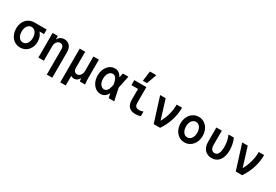

<svg xmlns="http://www.w3.org/2000/svg" viewBox="77 -2138 5246 3647"><g transform="rotate(30 2700.0 -315.0)"><path d="M295 -100Q268 -100 245 -112.5Q222 -125 205.8 -147.5Q189.6 -170.1 180.8 -201.3Q172 -232.4 172 -270Q172 -307.6 180.8 -338.7Q189.6 -369.9 205.8 -392.5Q222 -415 244.8 -427.5Q267.5 -440 295 -440Q322 -440 345 -427.5Q368 -415 384.2 -392.5Q400.4 -369.9 409.2 -338.7Q418 -307.6 418 -270Q418 -232.4 409.2 -201.3Q400.4 -170.1 384.2 -147.5Q368 -125 345 -112.5Q322 -100 295 -100ZM295.7 10Q347.3 10 390.6 -9.3Q434 -28.6 466 -63.3Q498 -98 516 -145.9Q534 -193.9 534 -251Q534 -307.4 516.5 -354.8Q498.9 -402.1 467 -436.6Q435 -471 391.5 -490.5Q348 -510 295 -510L468 -426V-440H565V-540H294.9Q243 -540 198 -520.5Q153 -501 120.9 -465.3Q88.8 -429.7 70.4 -380.3Q52 -331 52 -270.2Q52 -209.4 70 -158.2Q88 -107 120.4 -69.5Q152.8 -32.1 197.9 -11Q243 10 295.7 10Z M695 0H815V-315Q815 -345 822.5 -369.5Q830 -394 844 -412Q858 -430 877 -440Q896 -450 918 -450Q954 -450 974.5 -425Q995 -400 995 -355V200H1115V-365Q1115 -407 1103.5 -441Q1092 -475 1070.5 -499.5Q1049 -524 1019 -537Q989 -550 952 -550Q913 -550 882 -535.5Q851 -521 829.5 -493Q808 -465 796.5 -425Q785 -385 785 -335L818 -469H810V-540H695Z M1290 200H1410V-8H1414Q1428 1 1444.5 5.5Q1461 10 1479 10Q1516 10 1544.5 -9Q1573 -28 1591 -63H1595Q1597 -46 1599 -30.5Q1601 -15 1604 0H1720Q1715 -32 1712.5 -64.5Q1710 -97 1710 -130V-540H1590V-225Q1590 -196 1582.5 -171.5Q1575 -147 1561.5 -129Q1548 -111 1529 -100.5Q1510 -90 1488 -90Q1453 -90 1431.5 -115.5Q1410 -141 1410 -185V-540H1290Z M2197 -305V-235L2179 -320Q2166 -380 2139.6 -410Q2113.1 -440 2075 -440Q2049.9 -440 2028.4 -427Q2007 -414 1991.5 -391.5Q1976 -369 1967.5 -337.8Q1959 -306.6 1959 -269.8Q1959 -233 1967.5 -202Q1976 -171 1991.5 -148.3Q2007 -125.7 2028.5 -112.8Q2049.9 -100 2075 -100Q2113.1 -100 2139.6 -130Q2166 -160 2179 -220ZM2251 -210Q2228 -98 2180.5 -44Q2133 10 2060 10Q2012.5 10 1972.3 -11.5Q1932 -33 1902.4 -70.3Q1872.8 -107.7 1855.9 -159Q1839 -210.3 1839 -270Q1839 -330 1856 -381.5Q1873 -433 1903 -470.5Q1933 -508 1973.3 -529Q2013.5 -550 2061 -550Q2134 -550 2181 -496Q2228 -442 2251 -330L2263 -270ZM2203 -447H2217L2237 -540H2358L2301 -270L2358 0H2237L2217 -93H2203L2222 -270Z M2752 -193Q2752 -142 2776 -117Q2800 -92 2850 -92Q2871 -92 2893 -96.5Q2915 -101 2937 -111V-11Q2914 0 2886 5Q2858 10 2827 10Q2730 10 2681 -41.5Q2632 -93 2632 -193V-430H2487V-540H2752ZM2803 -830H2663L2634 -610H2724Z M3224 0H3365Q3449 -125 3492 -262.5Q3535 -400 3535 -540H3417Q3417 -432 3389.5 -327.5Q3362 -223 3308 -125H3304L3175 -540H3054Z M3900.4 10Q3953 10 3997.5 -11Q4042 -32 4074 -69.5Q4106 -107 4124.5 -158.2Q4143 -209.4 4143 -270Q4143 -330.6 4124.5 -381.8Q4106 -433 4074 -470.5Q4042 -508 3997.4 -529Q3952.9 -550 3900.4 -550Q3848 -550 3803.2 -528.8Q3758.3 -507.6 3726.2 -470.3Q3694 -433 3675.5 -381.8Q3657 -330.6 3657 -270Q3657 -209.4 3675.5 -158.2Q3694 -107 3726.1 -69.7Q3758.2 -32.4 3803 -11.2Q3847.7 10 3900.4 10ZM3899.6 -100Q3872.9 -100 3850.2 -112.4Q3827.5 -124.8 3811.2 -147.4Q3795 -170 3786 -201.2Q3777 -232.4 3777 -270Q3777 -307.6 3786 -338.8Q3795 -370 3811.2 -392.6Q3827.5 -415.2 3850.2 -427.6Q3872.9 -440 3899.6 -440Q3927 -440 3950 -427.5Q3973 -415 3989.1 -392.5Q4005.1 -369.9 4014.1 -338.7Q4023 -307.6 4023 -270Q4023 -232.4 4014.1 -201.3Q4005.1 -170.1 3989.1 -147.5Q3973 -125 3950 -112.5Q3927 -100 3899.6 -100Z M4671 -540H4553Q4577 -488 4590 -425.5Q4603 -363 4603 -295Q4603 -199 4576.5 -149.5Q4550 -100 4499 -100Q4456.6 -100 4431.8 -132.5Q4407 -165 4407 -220V-540H4287V-220Q4287 -167.3 4302 -124.7Q4317 -82 4344.6 -52Q4372.3 -22 4410.8 -6Q4449.3 10 4495.9 10Q4549 10 4591.2 -10.5Q4633.5 -31 4662.8 -69.5Q4692 -108 4707.5 -163.5Q4723 -219 4723 -288Q4723 -351 4710 -416Q4697 -481 4671 -540Z M5024 0H5165Q5249 -125 5292 -262.5Q5335 -400 5335 -540H5217Q5217 -432 5189.5 -327.5Q5162 -223 5108 -125H5104L4975 -540H4854Z"/></g></svg>

Font: CommitMonoV143 ExtLt
Style: Regular
Weight: 200
Monospace: yes
Designer: Eigil Nikolajsen
Foundry: Eigil Nikolajsen
Version: Version 1.143